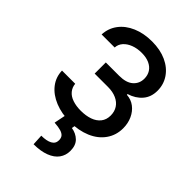

<svg xmlns="http://www.w3.org/2000/svg" viewBox="-223 -621 914 914"><g transform="rotate(45 233.5 -164.5)"><path d="M232.4 -63.5Q266.6 -63.5 293 -72.8Q319.3 -82 334.5 -101.1Q349.6 -120.1 349.6 -148.4Q349.6 -174.8 336.9 -194.3Q324.2 -213.9 300.3 -224.6Q276.4 -235.4 244.1 -235.4H154.3V-310.5H244.1Q291 -310.5 314.9 -331.5Q338.9 -352.5 338.9 -385.7Q338.9 -409.2 327.6 -426.8Q316.4 -444.3 294.9 -454.1Q273.4 -463.9 243.2 -463.9Q212.9 -463.9 188.5 -454.6Q164.1 -445.3 149.4 -428.7Q134.8 -412.1 133.8 -390.6H45.9Q47.9 -433.6 72.8 -466.8Q97.7 -500 141.1 -518.6Q184.6 -537.1 239.3 -537.1Q294.9 -537.1 336.4 -518.1Q377.9 -499 400.9 -465.3Q423.8 -431.6 423.8 -389.6Q423.8 -346.7 399.4 -318.4Q375 -290 334 -277.3V-272.5Q364.3 -270.5 386.7 -253.4Q409.2 -236.3 421.9 -208.5Q434.6 -180.7 434.6 -147.5Q434.6 -100.6 409.2 -64.5Q383.8 -28.3 337.9 -8.8Q292 10.7 233.4 10.7Q177.7 10.7 132.3 -7.8Q86.9 -26.4 61 -59.6Q35.2 -92.8 34.2 -135.7H123Q125 -113.3 138.7 -96.7Q152.3 -80.1 176.8 -71.8Q201.2 -63.5 232.4 -63.5ZM265.6 -2.9 260.7 24.4Q292 29.3 312.5 49.3Q333 69.3 333 106.4Q333 136.7 316.4 159.7Q299.8 182.6 266.6 195.3Q233.4 208 186.5 208L183.6 153.3Q218.8 153.3 238.8 142.6Q258.8 131.8 258.8 109.4Q258.8 93.8 251.5 85Q244.1 76.2 228.5 71.3Q212.9 66.4 184.6 64.5L198.2 -2.9Z"/></g></svg>

Font: WEMIX Pretendard Variable
Style: Regular
Weight: 400
Designer: Base glyphs from Inter by Rasmus Andersson; Hangeul glyphs from Noto Sans CJK(Source Han Sans) by Jang Soo-young and Kan
Foundry: Kil Hyung-jin
Version: Version 1.000;Glyphs 3.2 (3208)